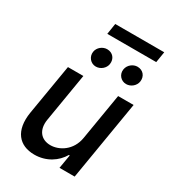

<svg xmlns="http://www.w3.org/2000/svg" viewBox="-217 -1023 1027 1145"><g transform="rotate(30 297.0 -451.0)"><path d="M409.1 -226.2C393.8 -133.5 318.2 -89.5 258.5 -89.5C192.8 -89.5 155.5 -137.1 167.3 -211.3L223 -545.5H116.8L58.6 -198.5C36.6 -63.2 98.7 7.1 203.5 7.1C285.5 7.1 349.8 -36.2 383.9 -94.5H389.6L373.6 0H478L568.9 -545.5H462.4ZM201.3 -699.6C195.7 -663.4 222.7 -631 258.5 -631C291.9 -631 320 -656.6 324.6 -686.1C330.6 -724.8 305.4 -755 266.7 -755C236.5 -755 206 -731.5 201.3 -699.6ZM220.9 -834.5H557.9L570 -909.1H232.6ZM410.2 -699.6C403.8 -662.3 431.5 -631 467.3 -631C500.7 -631 528.8 -656.6 533.4 -686.1C539.4 -724.8 514.2 -755 475.5 -755C445.3 -755 415.5 -731.5 410.2 -699.6Z"/></g></svg>

Font: Margiela Sans Medium
Style: Italic
Weight: 500
Italic angle: -9.39999°
Designer: Stefan Endress, Andreas Faust
Version: Version 1.100;FEAKit 1.0